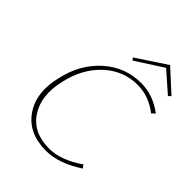

<svg xmlns="http://www.w3.org/2000/svg" viewBox="-240 -981 1112 1112"><g transform="rotate(45 316.5 -425.0)"><path d="M488 -827 320 -719 310 -734 493 -855 626 -733 611 -719ZM441 -641Q325 -641 237.5 -560Q150 -479 120 -346Q86 -203 147 -110Q208 -17 339 -17Q435 -17 545 -93L559 -73Q439 5 336 5Q191 5 122 -95Q53 -195 91 -348Q123 -489 220.5 -576Q318 -663 448 -663Q547 -663 633 -598L613 -579Q534 -641 441 -641Z"/></g></svg>

Font: EauTestText Extralight
Style: Italic
Weight: 250
Italic angle: -12°
Designer: Christian Thalmann (Catharsis Fonts)
Version: Version 0.001;PS 000.001;hotconv 1.0.88;makeotf.lib2.5.64775